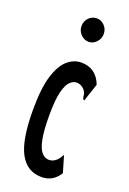

<svg xmlns="http://www.w3.org/2000/svg" viewBox="-134 -712 517 771"><g transform="rotate(20 125.0 -326.5)"><path d="M149 11Q87 11 56 -46Q25 -103 25 -232Q25 -324 41.5 -377Q58 -430 85 -453Q112 -476 143 -476Q207 -476 231 -413L209 -347L206 -337L200 -340Q197 -347 196.5 -356.5Q196 -366 187 -378Q172 -394 153 -394Q139 -394 125.5 -381.5Q112 -369 103 -334.5Q94 -300 94 -232Q94 -167 101.5 -130.5Q109 -94 122.5 -79Q136 -64 153 -64Q184 -64 204 -104L225 -33Q198 11 149 11ZM141 -564Q122 -564 107.5 -579Q93 -594 93 -614Q93 -635 107 -649.5Q121 -664 141 -664Q160 -664 174 -649.5Q188 -635 188 -614Q188 -594 174 -579Q160 -564 141 -564Z"/></g></svg>

Font: Inconsolata UltraCondensed Bold
Style: Regular
Weight: 700
Width: 1
Monospace: yes
Designer: Raph Levien, Cyreal, Brenton Simpson
Foundry: Raph Levien, Cyreal, Google
Version: Version 3.001; ttfautohint (v1.8.2.53-6de2)